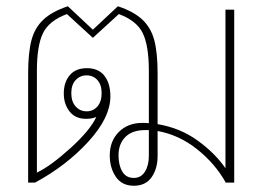

<svg xmlns="http://www.w3.org/2000/svg" viewBox="-20 -584 839 614"><path d="M729 -553V0H702Q668 -61 610 -107Q552 -153 484 -165V-85Q484 -45 465 -17.5Q446 10 408 10Q370 10 350.5 -18.5Q331 -47 331 -87Q331 -133 360 -162Q389 -191 435 -191Q449 -191 456 -190V-358Q456 -438 436.5 -478Q417 -518 360 -539L277 -463L194 -539Q137 -518 117.5 -478Q98 -438 98 -358V-32Q142 -53 205 -110Q268 -167 288 -210Q274 -204 255 -204Q221 -204 202.5 -227.5Q184 -251 184 -285Q184 -321 203 -343.5Q222 -366 258 -366Q295 -366 314 -341.5Q333 -317 333 -276Q333 -208 262.5 -131Q192 -54 92 0H70V-349Q70 -415 80.5 -455Q91 -495 118.5 -521Q146 -547 197 -564L277 -489L357 -564Q408 -547 435.5 -521Q463 -495 473.5 -455Q484 -415 484 -349V-187Q556 -175 612 -134.5Q668 -94 701 -46V-553ZM305 -286Q305 -313 291.5 -328Q278 -343 257 -343Q236 -343 222 -328Q208 -313 208 -286Q208 -259 222 -243.5Q236 -228 257 -228Q278 -228 291.5 -243.5Q305 -259 305 -286ZM456 -168H444Q403 -168 381 -146Q359 -124 359 -87Q359 -56 371 -35.5Q383 -15 408 -15Q431 -15 443.5 -35Q456 -55 456 -85Z"/></svg>

Font: Trirong Thin
Style: Regular
Weight: 250
Designer: Katatrad Team
Foundry: CadsonDemak
Version: Version 1.001